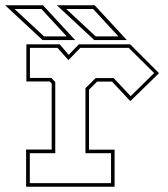

<svg xmlns="http://www.w3.org/2000/svg" viewBox="-44 -708 638 728"><path d="M55 0V-141H152V-391.5L144.5 -399H56V-540H182.5L216.5 -500L255 -540H449.5L559 -430.5L450 -324.5L381 -398.5H324L293.5 -368V-140.5H390.5V0ZM69 -13.5H377V-127H280V-373.5L318.5 -412H387L451.5 -343.5L540.5 -431L444 -526.5H260.5L215.5 -480L174 -526.5H69.5V-412.5H150.5L165.5 -397V-127H69ZM437 -556H313.5L171.5 -688H315ZM405 -570 309 -674H207L319 -570ZM241 -556H117.5L-24.5 -688H119ZM209 -570 113 -674H11L123 -570Z"/></svg>

Font: Tourney Thin
Style: Regular
Weight: 100
Designer: Tyler Finck
Foundry: Etcetera Type Co
Version: Version 1.015